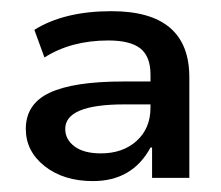

<svg xmlns="http://www.w3.org/2000/svg" viewBox="-20 -749 405 352"><path d="M150.4 -417Q96.7 -417 62 -444.3Q27.3 -471.7 27.3 -512.7Q27.3 -558.6 71.3 -579.1Q115.2 -599.6 206.1 -599.6H255.9V-612.3Q255.9 -645.5 237.3 -660.2Q218.8 -674.8 178.7 -674.8Q110.4 -674.8 61.5 -643.6L43 -694.3Q97.7 -728.5 184.6 -728.5Q327.1 -728.5 327.1 -607.4V-422.9H258.8V-478.5H255.9Q222.7 -417 150.4 -417ZM99.6 -512.7Q99.6 -493.2 116.7 -480.5Q133.8 -467.8 165 -467.8Q205.1 -467.8 230.5 -490.7Q255.9 -513.7 255.9 -551.8V-557.6H208Q99.6 -557.6 99.6 -512.7Z"/></svg>

Font: Min Sans Medium
Style: Regular
Weight: 500
Designer: Jinseong-Kim, NotoSansCJK, Nunito
Foundry: Jinseong-Kim
Version: Version 1.400;Glyphs 3.1.2 (3151)